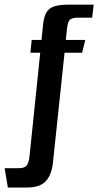

<svg xmlns="http://www.w3.org/2000/svg" viewBox="-65 -645 453 842"><path d="M-30.5 177.3 -44.8 92.5H17.6Q42.6 92.5 52 80.8Q61.3 69.1 64.6 39.1L111.4 -413.7H68.4L74 -470H117L124 -537.8Q127.7 -572 138.8 -590.8Q150 -609.6 172.8 -617.1Q195.6 -624.6 234.2 -624.6H345.8L339.2 -567.6H278.5Q250.8 -567.6 241.3 -558.3Q231.7 -548.9 228.7 -517.9L223.7 -470H309L295.1 -413.7H218.1L167.3 67.2Q162 120.1 136.6 148.7Q111.1 177.3 53.3 177.3Z"/></svg>

Font: Smooch Sans Thin
Style: Regular
Weight: 100
Designer: Robert E. Leuschke
Foundry: Robert E. Leuschke
Version: Version 1.010